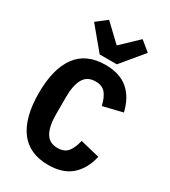

<svg xmlns="http://www.w3.org/2000/svg" viewBox="-231 -1077 1063 1201"><g transform="rotate(30 300.0 -476.5)"><path d="M41 -349Q41 -524 109.5 -617Q178 -710 316 -710Q420 -710 480.5 -657.5Q541 -605 563 -509L423 -475Q410 -531 386 -560Q362 -589 313 -589Q254 -589 227.5 -543Q201 -497 201 -410V-288Q201 -201 227.5 -155Q254 -109 313 -109Q362 -109 386 -138Q410 -167 423 -223L563 -189Q541 -93 480.5 -40.5Q420 12 316 12Q178 12 109.5 -81Q41 -174 41 -349ZM250 -748 118 -907 193 -965 314 -850 435 -965 506 -907 374 -748Z"/></g></svg>

Font: iA Writer Mono V
Style: Regular
Weight: 400
Designer: Mike Abbink, Paul van der Laan, Pieter van Rosmalen
Foundry: Bold Monday
Version: Version 2.000